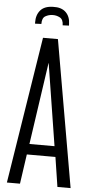

<svg xmlns="http://www.w3.org/2000/svg" viewBox="-66 -1083 545 1120"><g transform="rotate(5 206.0 -522.5)"><path d="M19 0 155.3 -859.4H242.7L392.1 0H314.9L288.1 -173.3H120.6L95.7 0ZM130.4 -235.4H277.3L201.2 -714.8H200.2ZM101.6 -937.5V-943.8Q100.6 -988.3 124.3 -1015.9Q147.9 -1043.5 198.7 -1044.4Q247.1 -1046.4 273.2 -1021Q299.3 -995.6 299.8 -950.7V-943.4L263.2 -941.9Q262.7 -976.1 242.2 -986.8Q221.7 -997.6 198.7 -996.6Q177.2 -996.1 157.7 -985.1Q138.2 -974.1 138.7 -939Z"/></g></svg>

Font: Antonio ExtraLight
Style: Regular
Weight: 250
Designer: Vernon Adams
Foundry: Vernon Adams
Version: Version 1.002